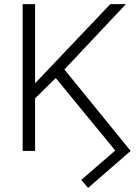

<svg xmlns="http://www.w3.org/2000/svg" viewBox="-20 -731 671 930"><path d="M406.7 179.2 373.5 140.6 538.1 -2 250 -353 149.9 -254.4V0H89.8V-710.9H149.9V-327.6L514.2 -710.9H589.8L292 -394.5L612.8 0Z"/></svg>

Font: Roboto Light
Style: Regular
Weight: 300
Designer: Google
Version: Version 2.134; 2016; ttfautohint (v1.6)